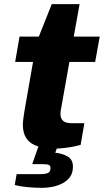

<svg xmlns="http://www.w3.org/2000/svg" viewBox="-20 -703 500 924"><path d="M246 12Q195 12 160 0.5Q125 -11 107.5 -36.5Q90 -62 90 -103Q90 -114 92 -129Q94 -144 97 -165L139 -405H53L74 -527H167L229 -683H363L335 -527H460L438 -405H314L275 -186Q273 -178 272 -169.5Q271 -161 271 -155Q271 -133 283.5 -121.5Q296 -110 328 -110H386L368 -6Q353 -1 331 3Q309 7 286 9.5Q263 12 246 12ZM184 201Q149 201 111.5 197.5Q74 194 51 187L60 135H176Q196 135 209.5 130Q223 125 223 105Q223 94 214.5 90.5Q206 87 186 87H135L176 -30H268L246 32Q278 35 304.5 49.5Q331 64 331 99Q331 131 315.5 150.5Q300 170 277.5 181Q255 192 229.5 196.5Q204 201 184 201Z"/></svg>

Font: Archivo SemiExpanded ExtraBold
Style: Italic
Weight: 800
Width: 6
Italic angle: -10°
Designer: Hector Gatti
Foundry: Omnibus-Type
Version: Version 2.001